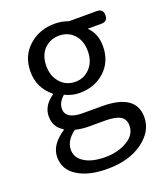

<svg xmlns="http://www.w3.org/2000/svg" viewBox="-147 -654 855 1002"><g transform="rotate(-20 281.0 -153.5)"><path d="M350.6 -543H504.9Q540 -543 540 -507.8Q540 -472.7 504.9 -472.7H428.7Q472.7 -430.7 472.7 -361.3Q472.7 -276.4 416.5 -224.1Q360.4 -171.9 275.4 -171.9Q235.4 -171.9 194.3 -191.4Q159.2 -161.1 159.2 -126Q159.2 -67.4 253.9 -67.4H360.4Q548.8 -67.4 548.8 61.5Q548.8 139.6 473.1 194.8Q397.5 250 275.4 250Q173.8 250 111.8 211.4Q49.8 172.9 49.8 103.5Q49.8 34.2 130.9 -18.6V-23.4Q81.1 -51.8 81.1 -112.3Q81.1 -170.9 141.6 -212.9V-216.8Q71.3 -273.4 71.3 -363.3Q71.3 -450.2 130.4 -503.4Q189.5 -556.6 275.4 -556.6Q313.5 -556.6 350.6 -543ZM159.2 -363.3Q159.2 -307.6 191.4 -271Q223.6 -234.4 275.4 -234.4Q323.2 -234.4 356.4 -270Q389.6 -305.7 389.6 -363.3Q389.6 -420.9 357.4 -455.6Q325.2 -490.2 275.4 -490.2Q225.6 -490.2 192.4 -456.1Q159.2 -421.9 159.2 -363.3ZM288.1 188.5Q355.5 188.5 408.2 158.2Q460.9 127.9 460.9 76.2Q460.9 40 433.6 24.4Q406.2 8.8 349.6 8.8H255.9Q222.7 8.8 185.5 0Q129.9 40 129.9 91.8Q129.9 135.7 172.4 162.1Q214.8 188.5 288.1 188.5Z"/></g></svg>

Font: GenSenMaruGothic TW TTF Regular
Style: Regular
Weight: 400
Version: Version 1.301